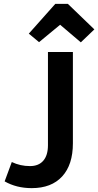

<svg xmlns="http://www.w3.org/2000/svg" viewBox="-20 -963 508 993"><path d="M182 -745 129 -789 266 -943H331L468 -811L398 -744L291 -835ZM144 10Q65 10 4 -25L41 -125Q85 -104 135 -104Q180 -104 204 -132Q228 -160 228 -212V-694H357V-222Q357 -111 301.5 -50.5Q246 10 144 10Z"/></svg>

Font: Cantarell
Style: Bold
Weight: 700
Designer: Dave Crossland, Nikolaus Waxweiler, Florian Fecher, Jacques Le Bailly, Eben Sorkin, Alexei Vanyashin, Alexios Zavras, Em
Version: Version 0.303